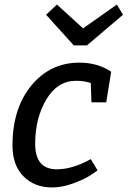

<svg xmlns="http://www.w3.org/2000/svg" viewBox="-20 -816 562 846"><path d="M315 -460Q233 -460 184 -377.5Q135 -295 135 -182.5Q135 -70 230 -70Q300 -70 380 -115L410 -65L382 -46Q354 -27 304 -8.5Q254 10 210 10Q132 10 83.5 -39Q35 -88 35 -175Q35 -338 118 -439Q201 -540 330 -540Q410 -540 470 -500L448 -365H383L380 -450Q352 -460 315 -460ZM346 -691 495 -796 522 -751 363 -616H305L183 -751L231 -796Z"/></svg>

Font: Bitter
Style: Italic
Weight: 400
Italic angle: -9°
Designer: Sol Matas
Foundry: Sol Matas
Version: Version 1.001